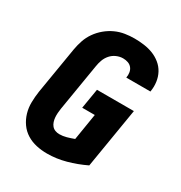

<svg xmlns="http://www.w3.org/2000/svg" viewBox="-175 -870 950 1005"><g transform="rotate(30 300.0 -367.5)"><path d="M252 8Q218 8 186.5 1Q155 -6 128.5 -22.5Q102 -39 84 -64.5Q66 -90 57 -120.5Q48 -151 48.5 -184.5Q49 -218 54 -251L101 -534Q106 -563 115.5 -591Q125 -619 142.5 -644Q160 -669 184 -689Q208 -709 235.5 -721.5Q263 -734 292 -738.5Q321 -743 349 -743Q378 -743 407 -739Q436 -735 461.5 -725Q487 -715 508.5 -697.5Q530 -680 543 -656Q556 -632 560 -603.5Q564 -575 559 -546Q559 -546 559 -545Q559 -544 559 -544H413Q413 -544 413 -544.5Q413 -545 413 -545Q416 -560 413.5 -575.5Q411 -591 402 -602Q393 -613 379 -618Q365 -623 349 -623Q329 -623 309.5 -614.5Q290 -606 276 -590Q262 -574 255 -554.5Q248 -535 245 -515L198 -231Q196 -218 195 -204.5Q194 -191 195 -178Q196 -165 200 -152.5Q204 -140 212 -130.5Q220 -121 232 -116.5Q244 -112 257 -112Q278 -112 299.5 -118Q321 -124 342 -132L368 -292H292L312 -412H535L475 -49Q421 -23 364.5 -7.5Q308 8 252 8Z"/></g></svg>

Font: Iosevka SS04 Hv Ex Obl
Style: Regular
Weight: 900
Width: 7
Italic angle: -9°
Monospace: yes
Designer: Belleve Invis
Foundry: Belleve Invis
Version: Version 19.0.0; ttfautohint (v1.8.4)